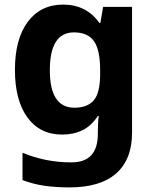

<svg xmlns="http://www.w3.org/2000/svg" viewBox="-20 -576 673 836"><path d="M255 -556Q356 -556 413 -476H417L429 -546H555V1Q555 118 486 179Q417 240 282 240Q224 240 174.5 233Q125 226 78 208V89Q178 131 291 131Q406 131 406 7V-4Q406 -20 407 -38.5Q408 -57 410 -71H406Q378 -28 339 -9Q300 10 251 10Q154 10 99.5 -64.5Q45 -139 45 -272Q45 -406 101 -481Q157 -556 255 -556ZM302 -435Q197 -435 197 -270Q197 -107 304 -107Q361 -107 388.5 -139.5Q416 -172 416 -253V-271Q416 -359 389 -397Q362 -435 302 -435Z"/></svg>

Font: BC Sans
Style: Bold
Weight: 700
Designer: Monotype Design Team
Province of B.C.
Foundry: Monotype Imaging Inc.
Version: Version 2.000;GOOG;noto-source:20170915:90ef993387c0